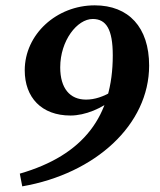

<svg xmlns="http://www.w3.org/2000/svg" viewBox="-20 -665 586 704"><path d="M52.6 -28.3 61.6 18.3C329.7 -28.1 526.8 -207.8 526.8 -424.5C526.8 -565.1 451.6 -645.4 327.3 -645.4C187.7 -645.4 70.7 -539.4 70.7 -407.2C70.7 -307.8 132.1 -241.4 238.4 -241.4C291.9 -241.4 355.7 -267.4 403.2 -308.5L410.7 -309.2L396.5 -332.7C358.7 -310 327.1 -299.8 295.3 -299.8C236.4 -299.8 200.8 -341.1 200.8 -417.9C200.8 -516.5 263.2 -595.4 319.9 -595.4C369.4 -595.4 393.5 -557.7 393.5 -461.8C393.5 -239 287 -96.1 52.6 -28.3Z"/></svg>

Font: Source Serif 4 Variable
Style: Italic
Weight: 400
Italic angle: -12°
Designer: Frank Grießhammer
Foundry: Adobe Systems Incorporated
Version: Version 4.004;hotconv 1.0.116;makeotfexe 2.5.65601